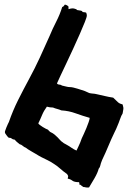

<svg xmlns="http://www.w3.org/2000/svg" viewBox="-20 -782 600 854"><path d="M283.2 -754.9Q285.2 -752 284.7 -748.5Q284.2 -745.1 285.2 -741.2Q298.8 -746.1 309.1 -744.1Q319.3 -742.2 323.2 -737.3Q335.9 -735.4 340.8 -734.4Q345.7 -733.4 347.7 -728.5Q351.6 -727.5 355.5 -727.5Q359.4 -727.5 363.3 -725.6Q366.2 -719.7 366.2 -712.9Q366.2 -706.1 357.4 -684.1Q348.6 -662.1 335.4 -631.8Q322.3 -601.6 306.2 -566.9Q290 -532.2 275.4 -501Q260.7 -469.7 249 -445.3Q237.3 -420.9 233.4 -411.1Q236.3 -406.2 243.7 -405.8Q251 -405.3 255.9 -401.4Q265.6 -399.4 274.4 -397Q283.2 -394.5 293 -394.5Q297.9 -394.5 306.2 -392.6Q314.5 -390.6 324.2 -387.7Q334 -384.8 342.8 -381.8Q351.6 -378.9 357.4 -377Q362.3 -375 367.2 -372.6Q372.1 -370.1 377 -368.2Q384.8 -366.2 393.1 -365.7Q401.4 -365.2 409.2 -363.3Q427.7 -359.4 445.8 -355Q463.9 -350.6 483.4 -347.7Q497.1 -334 504.9 -327.1Q512.7 -320.3 525.4 -317.4Q530.3 -302.7 528.3 -294.4Q526.4 -286.1 525.4 -277.3Q519.5 -268.6 513.7 -251.5Q507.8 -234.4 502.9 -223.6Q500 -215.8 496.6 -208.5Q493.2 -201.2 489.3 -193.4Q474.6 -163.1 461.9 -132.3Q449.2 -101.6 434.6 -71.3Q427.7 -54.7 426.3 -46.4Q424.8 -38.1 418.9 -31.2Q417 -23.4 412.1 -12.2Q407.2 -1 400.4 10.7Q393.6 22.5 386.7 33.7Q379.9 44.9 376 51.8Q365.2 52.7 360.8 51.3Q356.4 49.8 350.6 49.8Q341.8 43.9 339.8 41.5Q337.9 39.1 333 39.1Q334 31.2 331.1 28.3Q310.5 28.3 301.8 21.5Q293 14.6 281.2 12.7Q281.2 9.8 282.2 7.3Q283.2 4.9 283.2 2Q283.2 0 281.2 -2.9Q279.3 -5.9 278.3 -7.8Q262.7 -18.6 248 -31.7Q233.4 -44.9 218.8 -53.7Q206.1 -62.5 191.9 -69.3Q177.7 -76.2 164.1 -83L153.3 -88.9Q148.4 -91.8 139.6 -97.2Q130.9 -102.5 121.1 -107.9Q111.3 -113.3 104 -118.2Q96.7 -123 94.7 -125Q86.9 -127.9 81.1 -133.3Q75.2 -138.7 67.4 -140.6Q51.8 -152.3 44.9 -161.1Q37.1 -161.1 32.2 -165.5Q27.3 -169.9 19.5 -168.9Q11.7 -175.8 10.3 -178.7Q8.8 -181.6 6.8 -183.6Q0 -191.4 2.4 -198.7Q4.9 -206.1 8.3 -214.8Q11.7 -223.6 15.1 -230.5Q18.6 -237.3 19.5 -239.3Q37.1 -290 60.5 -336.9Q84 -383.8 109.4 -430.7Q134.8 -477.5 156.7 -524.9Q178.7 -572.3 200.2 -621.1Q213.9 -654.3 230 -685.5Q246.1 -716.8 256.8 -751Q261.7 -752 263.7 -755.4Q265.6 -758.8 268.6 -761.7Q275.4 -760.7 283.2 -754.9ZM252.9 -291Q244.1 -294.9 234.4 -297.4Q224.6 -299.8 215.8 -303.7Q208 -303.7 201.7 -304.7Q195.3 -305.7 188.5 -307.6Q174.8 -289.1 167 -270Q159.2 -251 150.4 -233.4Q151.4 -230.5 157.2 -226.1Q163.1 -221.7 169.9 -217.3Q176.8 -212.9 183.6 -209.5Q190.4 -206.1 193.4 -205.1Q195.3 -202.1 198.2 -199.7Q201.2 -197.3 203.1 -195.3Q215.8 -189.5 223.1 -183.1Q230.5 -176.8 236.3 -170.9Q242.2 -165 247.1 -159.2Q252 -153.3 259.8 -148.4Q263.7 -144.5 268.6 -142.6Q273.4 -140.6 277.3 -137.7Q288.1 -131.8 298.3 -124.5Q308.6 -117.2 320.3 -112.3Q324.2 -121.1 328.6 -129.9Q333 -138.7 336.9 -148.4Q338.9 -153.3 340.3 -157.7Q341.8 -162.1 343.8 -167Q346.7 -172.9 352.5 -185.5Q358.4 -198.2 364.3 -212.4Q370.1 -226.6 374.5 -239.3Q378.9 -252 378.9 -257.8Q347.7 -266.6 316.9 -277.8Q286.1 -289.1 252.9 -291Z"/></svg>

Font: Caesar Dressing
Style: Regular
Weight: 400
Designer: Dathan Boardman
Foundry: Open Window
Version: Version 1.000